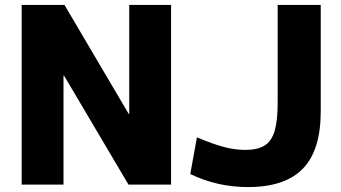

<svg xmlns="http://www.w3.org/2000/svg" viewBox="-20 -750 1385 780"><path d="M68 0V-730H242L503 -287H505V-730H675V0H502L240 -443H238V0ZM987 10Q863 10 753 -43L780 -192Q847 -164 891 -152.5Q935 -141 976 -141Q1026 -141 1054.5 -158.5Q1083 -176 1095.5 -217.5Q1108 -259 1108 -330V-730H1283V-297Q1283 -140 1210.5 -65Q1138 10 987 10Z"/></svg>

Font: M PLUS 2 ExtraBold
Style: Regular
Weight: 800
Version: Version 1.001